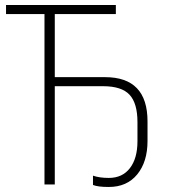

<svg xmlns="http://www.w3.org/2000/svg" viewBox="-20 -734 686 764"><path d="M413 10Q391 10 375.5 8Q360 6 350 2V-35Q376 -26 413 -26Q467 -26 497 -65Q527 -104 527 -172V-248Q527 -323 495.5 -357Q464 -391 390 -391H198V0H157V-678H4V-714H441V-678H198V-427H398Q567 -427 567 -251V-173Q567 -90 526 -40Q485 10 413 10Z"/></svg>

Font: Noto Sans Disp ExtLt
Style: Regular
Weight: 200
Designer: Monotype Design Team
Foundry: Monotype Imaging Inc.
Version: Version 2.000;GOOG;noto-source:20170915:90ef993387c0